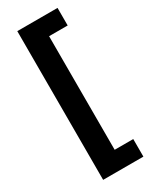

<svg xmlns="http://www.w3.org/2000/svg" viewBox="-223 -766 777 975"><g transform="rotate(-30 165.5 -278.0)"><path d="M306 158H70V-714H306V-611H197V55H306Z"/></g></svg>

Font: Noto IKEA Arabic
Style: Bold
Weight: 700
Designer: Monotype Design Team
Foundry: Monotype Imaging Inc.
Version: Version 1.200